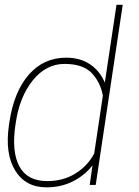

<svg xmlns="http://www.w3.org/2000/svg" viewBox="-20 -782 587 812"><path d="M180.2 -16.1Q247.1 -16.1 298.8 -48.1Q350.6 -80.1 378.4 -132.8L415 -377.4Q404.8 -434.1 367.9 -472.9Q331.1 -511.7 252.9 -511.7Q174.8 -511.7 118.9 -442.4Q63 -373 46.9 -264.6L45.4 -254.4Q28.3 -141.1 61.8 -78.6Q95.2 -16.1 180.2 -16.1ZM259.8 -538.1Q319.3 -538.1 361.1 -509.8Q402.8 -481.4 423.3 -432.6L472.7 -761.7H499L384.8 0H359.4L371.1 -82.5Q337.9 -40 288.1 -14.9Q238.3 10.3 176.8 10.3Q87.4 10.3 43.7 -61.8Q0 -133.8 18.1 -254.4L19.5 -264.6Q39.1 -395 102.1 -466.6Q165 -538.1 259.8 -538.1Z"/></svg>

Font: Roboto-ThinItalic
Style: Italic
Weight: 250
Italic angle: -12°
Designer: Google
Version: Version 1.100141; 2013; ttfautohint (v0.94.14-c901) -l 8 -r 